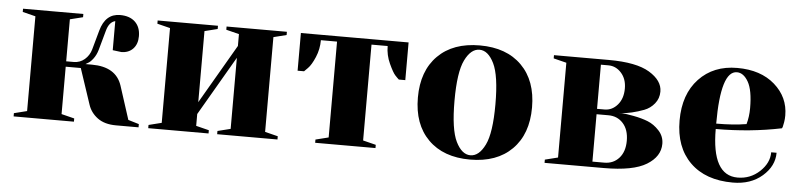

<svg xmlns="http://www.w3.org/2000/svg" viewBox="-38 -694 3706 888"><g transform="rotate(5 1815.0 -250.0)"><path d="M350 -270H380Q492 -270 520 -185L570 -30L620 -15V0H515Q462 0 429.5 -24Q397 -48 385 -85L330 -250H260V-30L320 -15V0H40V-15L100 -30V-470L40 -485V-500H320V-485L260 -470V-275H295Q324 -275 345.5 -293.5Q367 -312 375 -340L400 -430Q422 -510 490 -510Q535 -510 560 -486Q585 -462 585 -420Q585 -383 564.5 -361.5Q544 -340 510 -340L470 -345V-480Q441 -473 430 -430L405 -340Q398 -316 384.5 -298.5Q371 -281 360 -276Z M1045 -470 985 -485V-500H1265V-485L1205 -470V-30L1265 -15V0H985V-15L1045 -30V-360L885 -85V-30L945 -15V0H665V-15L725 -30V-470L665 -485V-500H945V-485L885 -470V-140L1045 -415Z M1735 -475H1660V-30L1720 -15V0H1440V-15L1500 -30V-475H1425Q1425 -433 1409 -395.5Q1393 -358 1377 -342L1360 -325H1330V-500H1830V-325H1800Q1793 -331 1782 -343Q1771 -355 1753 -394Q1735 -433 1735 -475Z M2092.5 -61Q2120 -5 2160 -5Q2200 -5 2227.5 -61Q2255 -117 2255 -250Q2255 -383 2227.5 -439Q2200 -495 2160 -495Q2120 -495 2092.5 -439Q2065 -383 2065 -250Q2065 -117 2092.5 -61ZM1965.5 -444.5Q2036 -515 2160 -515Q2284 -515 2354.5 -444.5Q2425 -374 2425 -250Q2425 -126 2354.5 -55.5Q2284 15 2160 15Q2036 15 1965.5 -55.5Q1895 -126 1895 -250Q1895 -374 1965.5 -444.5Z M2780 0H2505V-15L2565 -30V-470L2505 -485V-500H2760Q2888 -500 2949 -463Q3010 -426 3010 -375Q3010 -343 2990.5 -319Q2971 -295 2943 -284.5Q2915 -274 2887 -267.5Q2859 -261 2839 -260H2820Q2829 -260 2844 -259.5Q2859 -259 2896.5 -252Q2934 -245 2963 -233.5Q2992 -222 3016 -196Q3040 -170 3040 -135Q3040 -76 2978 -38Q2916 0 2780 0ZM2780 -245H2725V-25H2780Q2822 -25 2848.5 -54.5Q2875 -84 2875 -135Q2875 -186 2848.5 -215.5Q2822 -245 2780 -245ZM2760 -475H2725V-270H2760Q2795 -270 2820 -299Q2845 -328 2845 -375Q2845 -419 2820 -447Q2795 -475 2760 -475Z M3280 -250Q3320 -250 3355 -252.5Q3390 -255 3405 -258L3420 -260Q3430 -295 3430 -335Q3430 -418 3408 -456.5Q3386 -495 3355 -495Q3280 -495 3280 -250ZM3380 15Q3253 15 3181.5 -55.5Q3110 -126 3110 -250Q3110 -372 3177.5 -443.5Q3245 -515 3355 -515Q3464 -515 3529.5 -457.5Q3595 -400 3595 -315Q3595 -299 3592.5 -284Q3590 -269 3588 -262L3585 -255Q3440 -225 3280 -225Q3280 -10 3400 -10Q3459 -10 3502 -50Q3545 -90 3545 -140H3570Q3570 -78 3516.5 -31.5Q3463 15 3380 15Z"/></g></svg>

Font: Yeseva One
Style: Regular
Weight: 400
Designer: Jovanny Lemonad
Foundry: Jovanny Lemonad
Version: Version 2.000